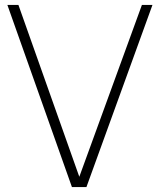

<svg xmlns="http://www.w3.org/2000/svg" viewBox="-20 -762 651 782"><path d="M332 0H273L10 -742H55L303 -42L558 -742H601Z"/></svg>

Font: Morrison Thin
Style: Regular
Weight: 100
Designer: Pablo Impallari, Rodrigo Fuenzalida (Modified by Dan O. Williams)
Version: Version 0.03;June 6, 2019;FontCreator 11.5.0.2425 64-bit; tt